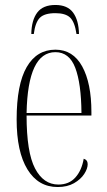

<svg xmlns="http://www.w3.org/2000/svg" viewBox="-20 -743 430 773"><path d="M212 10Q134 10 90.5 -61Q47 -132 47 -262Q47 -403 87.5 -473Q128 -543 203 -543Q274 -543 311 -475.5Q348 -408 348 -292V-278H87Q87 -130 121 -65Q155 0 215 0Q258 0 283.5 -28.5Q309 -57 317 -104Q333 -99 333 -82Q333 -64 319 -42.5Q305 -21 278 -5.5Q251 10 212 10ZM308 -288Q307 -407 283 -470Q259 -533 203 -533Q92 -533 87 -288ZM106 -606Q107 -662 130 -692.5Q153 -723 203 -723Q252 -723 274.5 -692Q297 -661 298 -606H288Q281 -654 262.5 -672Q244 -690 203 -690Q159 -690 140.5 -671.5Q122 -653 116 -606Z"/></svg>

Font: Noto Serif Display ExtraCondensed ExtraLight
Style: Regular
Weight: 200
Width: 2
Designer: Monotype Design Team
Foundry: Monotype Imaging Inc.
Version: Version 2.009